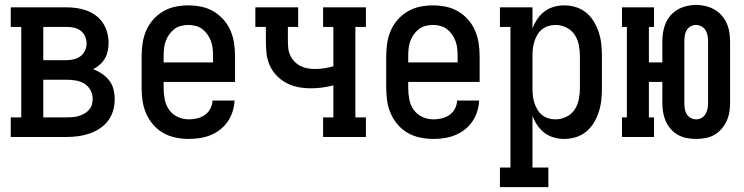

<svg xmlns="http://www.w3.org/2000/svg" viewBox="-20 -560 3040 785"><path d="M24 0V-80H67V-450H24V-530H252Q273 -530 294 -527Q315 -524 335 -516.5Q355 -509 372.5 -496Q390 -483 401.5 -465Q413 -447 418.5 -426Q424 -405 424 -384Q424 -368 420.5 -351.5Q417 -335 409 -321Q401 -307 388.5 -296Q376 -285 361 -277Q380 -270 397 -258.5Q414 -247 426.5 -231Q439 -215 444 -195Q449 -175 449 -155Q449 -131 442.5 -108Q436 -85 421.5 -66Q407 -47 387 -34Q367 -21 344.5 -13.5Q322 -6 298.5 -3Q275 0 252 0ZM252 -314Q267 -314 282 -317.5Q297 -321 309 -330Q321 -339 327.5 -353Q334 -367 334 -382Q334 -382 334 -382.5Q334 -383 334 -383Q334 -398 327.5 -412Q321 -426 309 -435Q297 -444 282 -447Q267 -450 252 -450H157V-314ZM157 -80H252Q264 -80 276.5 -81Q289 -82 301 -85.5Q313 -89 324 -95Q335 -101 343.5 -110.5Q352 -120 355.5 -132Q359 -144 359 -156Q359 -175 349.5 -192Q340 -209 324 -218.5Q308 -228 289 -231Q270 -234 252 -234H157Z M752 8Q725 8 698 2.5Q671 -3 648 -16Q625 -29 607 -49.5Q589 -70 578 -95Q567 -120 563 -146.5Q559 -173 559 -200V-330Q559 -357 563 -383.5Q567 -410 577.5 -434.5Q588 -459 606 -479.5Q624 -500 647 -513.5Q670 -527 696.5 -532.5Q723 -538 750 -538Q777 -538 803.5 -532.5Q830 -527 853 -513.5Q876 -500 894 -479.5Q912 -459 922.5 -434.5Q933 -410 937 -383.5Q941 -357 941 -330V-225H649V-200Q649 -177 653.5 -153.5Q658 -130 671.5 -111Q685 -92 706.5 -82Q728 -72 752 -72Q769 -72 786 -76Q803 -80 817.5 -90Q832 -100 840 -115.5Q848 -131 849 -149H939Q938 -126 931 -104Q924 -82 911 -63Q898 -44 880 -30Q862 -16 841 -7.5Q820 1 797.5 4.5Q775 8 752 8ZM649 -305H851V-330Q851 -345 849.5 -360.5Q848 -376 843 -390.5Q838 -405 829 -418Q820 -431 808 -440.5Q796 -450 780.5 -454Q765 -458 750 -458Q735 -458 719.5 -454Q704 -450 692 -440.5Q680 -431 671 -418Q662 -405 657 -390.5Q652 -376 650.5 -360.5Q649 -345 649 -330Z M1301 0V-80H1343V-211Q1320 -205 1297 -202Q1274 -199 1250 -199Q1224 -199 1198.5 -204Q1173 -209 1150.5 -221Q1128 -233 1110 -252Q1092 -271 1082 -294.5Q1072 -318 1069.5 -343.5Q1067 -369 1067 -395V-450H1024V-530H1199V-450H1157V-395Q1157 -379 1158.5 -363.5Q1160 -348 1166.5 -334Q1173 -320 1184 -308.5Q1195 -297 1209 -290Q1223 -283 1238 -280.5Q1253 -278 1269 -278Q1288 -278 1306.5 -281Q1325 -284 1343 -289V-450H1301V-530H1476V-450H1433V-80H1476V0Z M1752 8Q1725 8 1698 2.5Q1671 -3 1648 -16Q1625 -29 1607 -49.5Q1589 -70 1578 -95Q1567 -120 1563 -146.5Q1559 -173 1559 -200V-330Q1559 -357 1563 -383.5Q1567 -410 1577.5 -434.5Q1588 -459 1606 -479.5Q1624 -500 1647 -513.5Q1670 -527 1696.5 -532.5Q1723 -538 1750 -538Q1777 -538 1803.5 -532.5Q1830 -527 1853 -513.5Q1876 -500 1894 -479.5Q1912 -459 1922.5 -434.5Q1933 -410 1937 -383.5Q1941 -357 1941 -330V-225H1649V-200Q1649 -177 1653.5 -153.5Q1658 -130 1671.5 -111Q1685 -92 1706.5 -82Q1728 -72 1752 -72Q1769 -72 1786 -76Q1803 -80 1817.5 -90Q1832 -100 1840 -115.5Q1848 -131 1849 -149H1939Q1938 -126 1931 -104Q1924 -82 1911 -63Q1898 -44 1880 -30Q1862 -16 1841 -7.5Q1820 1 1797.5 4.5Q1775 8 1752 8ZM1649 -305H1851V-330Q1851 -345 1849.5 -360.5Q1848 -376 1843 -390.5Q1838 -405 1829 -418Q1820 -431 1808 -440.5Q1796 -450 1780.5 -454Q1765 -458 1750 -458Q1735 -458 1719.5 -454Q1704 -450 1692 -440.5Q1680 -431 1671 -418Q1662 -405 1657 -390.5Q1652 -376 1650.5 -360.5Q1649 -345 1649 -330Z M2024 205V125H2067V-450H2024V-530H2157V-443Q2164 -463 2176.5 -481.5Q2189 -500 2206 -513Q2223 -526 2244 -532Q2265 -538 2287 -538Q2312 -538 2335.5 -530.5Q2359 -523 2377.5 -507.5Q2396 -492 2408.5 -471Q2421 -450 2428.5 -426.5Q2436 -403 2438.5 -378.5Q2441 -354 2441 -330V-200Q2441 -176 2438.5 -151.5Q2436 -127 2428.5 -103.5Q2421 -80 2408.5 -59Q2396 -38 2377.5 -22.5Q2359 -7 2335.5 0.5Q2312 8 2287 8Q2265 8 2244 2Q2223 -4 2206 -17Q2189 -30 2176.5 -48.5Q2164 -67 2157 -87V125H2222V205ZM2251 -72Q2274 -72 2295.5 -82.5Q2317 -93 2329.5 -112Q2342 -131 2346.5 -154Q2351 -177 2351 -200V-330Q2351 -353 2346.5 -376Q2342 -399 2329.5 -418Q2317 -437 2295.5 -447.5Q2274 -458 2251 -458Q2236 -458 2221.5 -453.5Q2207 -449 2195.5 -439.5Q2184 -430 2176.5 -417Q2169 -404 2164.5 -389.5Q2160 -375 2158.5 -360Q2157 -345 2157 -330V-200Q2157 -185 2158.5 -170Q2160 -155 2164.5 -140.5Q2169 -126 2176.5 -113Q2184 -100 2195.5 -90.5Q2207 -81 2221.5 -76.5Q2236 -72 2251 -72Z M2826 8Q2807 8 2788 4.5Q2769 1 2752 -8.5Q2735 -18 2722 -33Q2709 -48 2701.5 -65.5Q2694 -83 2691 -102Q2688 -121 2688 -140V-225H2633V-80H2654V0H2523V-80H2543V-450H2523V-530H2654V-450H2633V-305H2688V-390Q2688 -409 2691 -428Q2694 -447 2701.5 -465Q2709 -483 2722 -497.5Q2735 -512 2752 -521.5Q2769 -531 2788 -535.5Q2807 -540 2826 -540Q2845 -540 2864 -535.5Q2883 -531 2900 -521.5Q2917 -512 2930 -497.5Q2943 -483 2951 -465Q2959 -447 2962 -428Q2965 -409 2965 -390V-140Q2965 -121 2962 -102Q2959 -83 2951 -65.5Q2943 -48 2930 -33Q2917 -18 2900.5 -8.5Q2884 1 2864.5 4.5Q2845 8 2826 8ZM2826 -72Q2838 -72 2848.5 -78Q2859 -84 2865 -94.5Q2871 -105 2873 -116.5Q2875 -128 2875 -140V-390Q2875 -402 2873 -414Q2871 -426 2865 -436Q2859 -446 2848 -452Q2837 -458 2825 -458Q2814 -458 2803.5 -452Q2793 -446 2787 -435.5Q2781 -425 2779.5 -413.5Q2778 -402 2778 -390V-140Q2778 -128 2779.5 -116.5Q2781 -105 2787 -94.5Q2793 -84 2803.5 -78Q2814 -72 2826 -72Z"/></svg>

Font: Iosevka Slab Medium
Style: Regular
Weight: 500
Monospace: yes
Designer: Belleve Invis
Foundry: Belleve Invis
Version: Version 11.1.1; ttfautohint (v1.8.3)